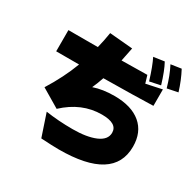

<svg xmlns="http://www.w3.org/2000/svg" viewBox="-194 -1069 1388 1364"><g transform="rotate(30 500.0 -387.0)"><path d="M85.9 -514.6V-688.5H327.1Q342.8 -750 353.5 -818.4L543 -801.8Q534.2 -753.9 520.5 -690.4Q605.5 -691.4 730.5 -693.4L749 -631.8L877.9 -659.2V-524.4Q739.3 -519.5 471.7 -516.6Q454.1 -463.9 434.6 -421.9Q507.8 -447.3 604.5 -447.3Q744.1 -447.3 820.8 -382.8Q897.5 -318.4 897.5 -200.2Q897.5 80.1 450.2 80.1Q401.4 80.1 303.7 74.2L242.2 -109.4Q345.7 -93.8 462.4 -93.8Q579.1 -93.8 649.4 -124Q719.7 -154.3 719.7 -211.9Q719.7 -288.1 592.8 -288.1Q427.7 -288.1 293 -162.1L141.6 -252Q224.6 -384.8 273.4 -514.6ZM702.1 -825.2 790 -837.9Q821.3 -781.2 852.5 -677.7L764.6 -659.2Q731.4 -767.6 702.1 -825.2ZM835 -840.8 919.9 -853.5Q958 -782.2 984.4 -696.3L897.5 -678.7Q871.1 -771.5 835 -840.8Z"/></g></svg>

Font: GenEi M Gothic v2 Black
Style: Regular
Weight: 900
Version: Version 2.0